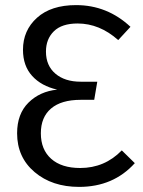

<svg xmlns="http://www.w3.org/2000/svg" viewBox="-20 -720 561 752"><path d="M278 -700Q400 -700 491 -615L443 -563Q370 -628 284 -628Q222 -628 191 -597.5Q160 -567 160 -518Q160 -463 197 -431.5Q234 -400 296 -400H361L349 -329H296Q220 -329 180 -295Q140 -261 140 -198Q140 -134 180.5 -98Q221 -62 294 -62Q390 -62 457 -131L508 -81Q424 12 290 12Q184 12 115.5 -46Q47 -104 47 -198Q47 -274 91.5 -318Q136 -362 204 -369Q142 -383 106 -422.5Q70 -462 70 -525Q70 -601 125 -650.5Q180 -700 278 -700Z"/></svg>

Font: FiraGO Book
Style: Regular
Weight: 350
Designer: bBox Type
Foundry: bBox Type GmbH
Version: Version 1.001;PS 001.001;hotconv 1.0.88;makeotf.lib2.5.64775